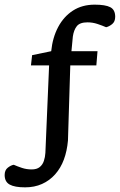

<svg xmlns="http://www.w3.org/2000/svg" viewBox="-64 -681 515 825"><path d="M44 124Q-1 124 -22.5 112Q-44 100 -44 71Q-44 50 -30.5 39.5Q-17 29 -5 27Q11 34 30.5 40.5Q50 47 72 47Q94 47 106.5 37Q119 27 124.5 10.5Q130 -6 131 -24L147 -400H69L74 -444L156 -461Q162 -520 186 -565Q210 -610 249.5 -635.5Q289 -661 343 -661Q389 -661 410 -650Q431 -639 431 -609Q431 -588 418 -577.5Q405 -567 392 -564Q376 -571 355 -578Q334 -585 312 -585Q279 -585 266 -568.5Q253 -552 249 -524L243 -461H355L350 -400H238L228 -77Q224 -32 210.5 4.5Q197 41 173 68Q149 95 116.5 109.5Q84 124 44 124Z"/></svg>

Font: Faustina Light Medium
Style: Regular
Weight: 500
Version: Version 1.200